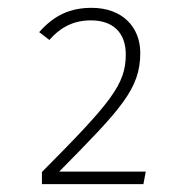

<svg xmlns="http://www.w3.org/2000/svg" viewBox="-20 -819 472 490"><path d="M214 -799C160 -799 119 -781 80 -737L106 -717C132 -747 165 -767 212 -767C267 -767 301 -737 301 -680C301 -604 264 -558 87 -380V-349H346L352 -381H131C289 -541 338 -592 338 -684C338 -750 292 -799 214 -799Z"/></svg>

Font: Glow Sans SC Normal ExtraLight
Style: Regular
Weight: 200
Designer: Ryoko NISHIZUKA (kana, bopomofo & ideographs); Paul D. Hunt (Latin, Greek & Cyrillic); Sandoll Communications, Soo-young
Version: Version 0.93